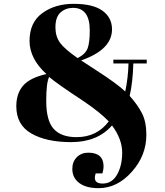

<svg xmlns="http://www.w3.org/2000/svg" viewBox="-20 -731 862 1001"><path d="M515 226Q564 226 590.5 179Q617 132 617 65Q617 -6 564 -77Q488 10 351 10Q222 10 143.5 -35Q65 -80 65 -177Q65 -244 101 -285Q137 -326 222 -345Q134 -425 134 -518Q134 -614 200.5 -662.5Q267 -711 364 -711Q465 -711 514.5 -675Q564 -639 564 -578Q564 -472 403 -416Q436 -394 481 -365Q590 -295 633 -254Q648 -325 650 -400H571V-420H745V-400H675Q673 -306 656 -231Q699 -183 721 -139Q743 -95 743 -28Q743 80 667 165Q591 250 494 250Q429 250 393 223Q357 196 357 149Q357 112 380.5 88.5Q404 65 440 65Q520 65 520 137Q520 152 514 173H479Q461 226 515 226ZM379 -16Q485 -16 547 -98Q501 -146 418 -202Q275 -296 236 -330Q221 -298 221 -205Q221 -102 260 -59Q299 -16 379 -16ZM269 -588Q269 -541 293 -508Q317 -475 385 -428Q427 -450 437.5 -481Q448 -512 448 -572Q448 -690 361 -690Q323 -690 296 -666.5Q269 -643 269 -588Z"/></svg>

Font: Abril Fatface
Style: Regular
Weight: 400
Designer: Veronika Burian, Jos Scaglione
Foundry: TypeTogether
Version: Version 1.001